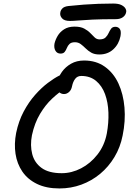

<svg xmlns="http://www.w3.org/2000/svg" viewBox="-20 -1052 762 1082"><path d="M315 10Q241 10 188.5 -15.5Q136 -41 106 -85Q76 -129 67.5 -185Q59 -241 71 -303Q85 -370 113.5 -423.5Q142 -477 178 -517.5Q214 -558 250 -585Q286 -612 314 -626Q342 -640 354 -640Q364 -640 372 -637Q380 -634 385 -621Q396 -599 382 -582Q368 -565 344 -551Q311 -531 273.5 -496Q236 -461 205.5 -410Q175 -359 160 -290Q149 -233 161.5 -184Q174 -135 214.5 -105.5Q255 -76 328 -76Q384 -76 437 -103.5Q490 -131 529.5 -181.5Q569 -232 582 -300Q593 -360 591 -417.5Q589 -475 572 -521.5Q555 -568 521.5 -596Q488 -624 438 -624Q416 -624 403.5 -607.5Q391 -591 386 -566Q382 -545 369 -533.5Q356 -522 341 -522Q328 -522 318 -529Q308 -536 303 -550.5Q298 -565 302 -585Q309 -619 329 -647Q349 -675 380.5 -693Q412 -711 454 -711Q522 -711 571 -676Q620 -641 647.5 -581.5Q675 -522 681.5 -446Q688 -370 671 -288Q658 -222 625 -167Q592 -112 544.5 -72.5Q497 -33 438.5 -11.5Q380 10 315 10ZM540 -745Q512 -745 494 -755.5Q476 -766 462.5 -779.5Q449 -793 435 -803.5Q421 -814 402 -814Q382 -814 372 -804.5Q362 -795 357 -782Q352 -769 344.5 -759.5Q337 -750 321 -750Q302 -750 292.5 -766Q283 -782 287 -806Q292 -828 305 -850Q318 -872 341.5 -887Q365 -902 400 -902Q434 -902 454.5 -891Q475 -880 488.5 -866Q502 -852 513.5 -841Q525 -830 541 -830Q564 -830 575 -841Q586 -852 592 -865.5Q598 -879 606 -890Q614 -901 630 -901Q646 -901 655 -889Q664 -877 659 -848Q650 -803 618.5 -774Q587 -745 540 -745ZM374 -934Q342 -934 329 -949.5Q316 -965 320 -982Q321 -993 331 -1004Q341 -1015 365 -1018Q411 -1023 452.5 -1026Q494 -1029 534.5 -1030.5Q575 -1032 618 -1032Q648 -1032 664.5 -1023.5Q681 -1015 687 -1004Q693 -993 691 -984Q688 -966 672.5 -955Q657 -944 633 -944Q552 -944 501 -941.5Q450 -939 421 -936.5Q392 -934 374 -934Z"/></svg>

Font: Shantell Sans
Style: Italic
Weight: 400
Italic angle: -11°
Designer: Stephen Nixon, Anya Danilova, Shantell Martin
Foundry: Arrow Type
Version: Version 1.011;[c5ecc13dd]